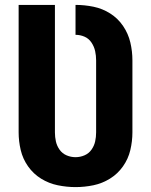

<svg xmlns="http://www.w3.org/2000/svg" viewBox="-20 -755 616 783"><path d="M288 8Q325 8 361 0.5Q397 -7 428.5 -26.5Q460 -46 481.5 -76.5Q503 -107 511.5 -143Q520 -179 520 -215V-509Q520 -546 511.5 -582Q503 -618 482 -649Q461 -680 429.5 -700Q398 -720 361.5 -727.5Q325 -735 288 -735V-613Q307 -613 324.5 -605.5Q342 -598 353 -581.5Q364 -565 368 -546.5Q372 -528 372 -509V-215Q372 -196 368 -178Q364 -160 353 -144.5Q342 -129 324.5 -121.5Q307 -114 288 -114Q269 -114 251.5 -121.5Q234 -129 223 -144.5Q212 -160 208 -178Q204 -196 204 -215V-735H56V-215Q56 -179 64.5 -143Q73 -107 94.5 -76.5Q116 -46 147.5 -26.5Q179 -7 215.5 0.5Q252 8 288 8Z"/></svg>

Font: Iosevka Sparkle Heavy
Style: Regular
Weight: 900
Designer: Belleve Invis
Foundry: Belleve Invis
Version: Version 4.5.0; ttfautohint (v1.8.3)